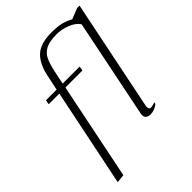

<svg xmlns="http://www.w3.org/2000/svg" viewBox="-249 -834 1097 1097"><g transform="rotate(-45 299.0 -285.5)"><path d="M161 -443H75L80 -470H166L185 -560Q201 -641 243.5 -681.5Q286 -722 374 -722Q427 -722 456.5 -714Q486 -706 513 -691L579 -717H598L461 -46Q460 -41 460 -34Q460 -16 476 -16Q486 -16 510 -24L507 -13Q494 -2 477.5 4Q461 10 446 10Q429 10 418.5 2Q408 -6 408 -22Q408 -29 409 -33L531 -633Q512 -662 470.5 -678Q429 -694 389 -694Q333 -694 302.5 -678.5Q272 -663 257.5 -633.5Q243 -604 231 -549L215 -470H352L348 -443H210L90 145L39 151Z"/></g></svg>

Font: Taviraj ExtraLight
Style: Italic
Weight: 275
Italic angle: -12°
Designer: Katatrad Team
Foundry: CadsonDemak
Version: Version 1.001